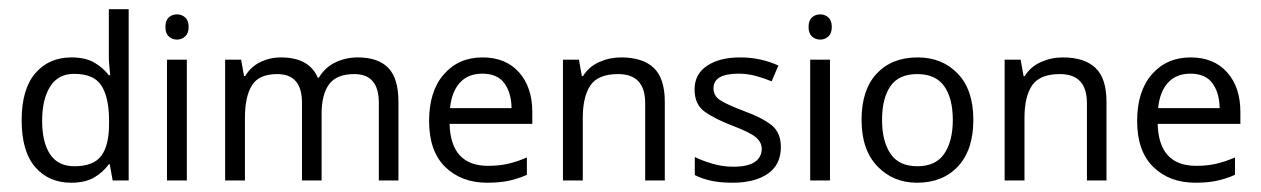

<svg xmlns="http://www.w3.org/2000/svg" viewBox="-20 -391 2732 416"><path d="M134.3 4.9Q85.4 4.9 56.2 -29.1Q26.9 -63 26.9 -130.4Q26.9 -197.8 56.4 -232.2Q85.9 -266.6 134.8 -266.6Q165 -266.6 184.3 -255.4Q203.6 -244.1 215.8 -228H218.8Q218.3 -234.4 217 -246.8Q215.8 -259.3 215.8 -266.6V-371.1H258.8V0H224.1L217.8 -35.2H215.8Q204.1 -18.6 184.6 -6.8Q165 4.9 134.3 4.9ZM141.1 -30.8Q182.6 -30.8 199.5 -53.5Q216.3 -76.2 216.3 -122.1V-129.9Q216.3 -178.7 200.2 -204.8Q184.1 -231 140.6 -231Q106 -231 88.6 -203.4Q71.3 -175.8 71.3 -129.4Q71.3 -82.5 88.6 -56.6Q106 -30.8 141.1 -30.8Z M363.8 -359.9Q373.5 -359.9 381.1 -353.3Q388.7 -346.7 388.7 -332.5Q388.7 -318.8 381.1 -312Q373.5 -305.2 363.8 -305.2Q353 -305.2 345.7 -312Q338.4 -318.8 338.4 -332.5Q338.4 -346.7 345.7 -353.3Q353 -359.9 363.8 -359.9ZM384.8 -261.7V0H341.8V-261.7Z M754.9 -266.6Q799.3 -266.6 821.3 -243.9Q843.3 -221.2 843.3 -170.4V0H800.8V-168.5Q800.8 -230.5 747.6 -230.5Q709.5 -230.5 693.1 -208.5Q676.8 -186.5 676.8 -144.5V0H634.3V-168.5Q634.3 -230.5 580.6 -230.5Q541 -230.5 525.9 -206.1Q510.7 -181.6 510.7 -135.7V0H467.8V-261.7H502.4L508.8 -226.1H511.2Q523.4 -246.6 544.2 -256.6Q564.9 -266.6 588.4 -266.6Q649.9 -266.6 668.5 -222.7H670.9Q684.1 -245.1 706.8 -255.9Q729.5 -266.6 754.9 -266.6Z M1025.4 -266.6Q1075.7 -266.6 1104.5 -234.4Q1133.3 -202.1 1133.3 -148.4V-122.6H954.1Q956.5 -31.7 1037.6 -31.7Q1062.5 -31.7 1081.8 -36.4Q1101.1 -41 1121.6 -49.8V-12.2Q1101.6 -3.4 1082 0.7Q1062.5 4.9 1035.6 4.9Q979.5 4.9 944.6 -29.3Q909.7 -63.5 909.7 -128.9Q909.7 -193.4 941.7 -230Q973.6 -266.6 1025.4 -266.6ZM1024.9 -231.4Q994.1 -231.4 976.3 -211.7Q958.5 -191.9 955.1 -156.7H1088.4Q1087.9 -189.9 1072.8 -210.7Q1057.6 -231.4 1024.9 -231.4Z M1325.7 -266.6Q1372.6 -266.6 1396.5 -243.9Q1420.4 -221.2 1420.4 -170.4V0H1377.9V-167.5Q1377.9 -230.5 1319.3 -230.5Q1275.9 -230.5 1259.3 -206.1Q1242.7 -181.6 1242.7 -135.7V0H1199.7V-261.7H1234.4L1240.7 -226.1H1243.2Q1255.9 -246.6 1278.3 -256.6Q1300.8 -266.6 1325.7 -266.6Z M1671.9 -72.3Q1671.9 -34.2 1643.6 -14.6Q1615.2 4.9 1567.4 4.9Q1540 4.9 1520.3 0.5Q1500.5 -3.9 1485.4 -11.7V-50.8Q1501 -43 1523.2 -36.4Q1545.4 -29.8 1568.4 -29.8Q1601.1 -29.8 1615.7 -40.3Q1630.4 -50.8 1630.4 -68.4Q1630.4 -83 1617.4 -93.8Q1604.5 -104.5 1565.9 -119.1Q1527.8 -133.8 1506.3 -149.4Q1484.9 -165 1484.9 -197.3Q1484.9 -230.5 1512 -248.5Q1539.1 -266.6 1583 -266.6Q1606.9 -266.6 1627.7 -262Q1648.4 -257.3 1666.5 -249L1651.9 -214.8Q1635.3 -221.7 1617.2 -226.6Q1599.1 -231.4 1580.1 -231.4Q1525.9 -231.4 1525.9 -199.7Q1525.9 -183.1 1540.8 -173.6Q1555.7 -164.1 1593.3 -149.9Q1630.9 -136.2 1651.4 -120.1Q1671.9 -104 1671.9 -72.3Z M1757.3 -359.9Q1767.1 -359.9 1774.7 -353.3Q1782.2 -346.7 1782.2 -332.5Q1782.2 -318.8 1774.7 -312Q1767.1 -305.2 1757.3 -305.2Q1746.6 -305.2 1739.3 -312Q1731.9 -318.8 1731.9 -332.5Q1731.9 -346.7 1739.3 -353.3Q1746.6 -359.9 1757.3 -359.9ZM1778.3 -261.7V0H1735.4V-261.7Z M2088.9 -131.3Q2088.9 -66.4 2055.9 -30.8Q2022.9 4.9 1966.8 4.9Q1915 4.9 1880.9 -30.8Q1846.7 -66.4 1846.7 -131.3Q1846.7 -196.3 1879.4 -231.4Q1912.1 -266.6 1968.3 -266.6Q2021.5 -266.6 2055.2 -231.4Q2088.9 -196.3 2088.9 -131.3ZM1891.1 -131.3Q1891.1 -85 1909.4 -57.9Q1927.7 -30.8 1967.8 -30.8Q2007.3 -30.8 2025.9 -57.9Q2044.4 -85 2044.4 -131.3Q2044.4 -177.7 2025.9 -204.1Q2007.3 -230.5 1967.3 -230.5Q1927.2 -230.5 1909.2 -204.1Q1891.1 -177.7 1891.1 -131.3Z M2282.7 -266.6Q2329.6 -266.6 2353.5 -243.9Q2377.4 -221.2 2377.4 -170.4V0H2335V-167.5Q2335 -230.5 2276.4 -230.5Q2232.9 -230.5 2216.3 -206.1Q2199.7 -181.6 2199.7 -135.7V0H2156.7V-261.7H2191.4L2197.8 -226.1H2200.2Q2212.9 -246.6 2235.4 -256.6Q2257.8 -266.6 2282.7 -266.6Z M2559.6 -266.6Q2609.9 -266.6 2638.7 -234.4Q2667.5 -202.1 2667.5 -148.4V-122.6H2488.3Q2490.7 -31.7 2571.8 -31.7Q2596.7 -31.7 2616 -36.4Q2635.3 -41 2655.8 -49.8V-12.2Q2635.7 -3.4 2616.2 0.7Q2596.7 4.9 2569.8 4.9Q2513.7 4.9 2478.8 -29.3Q2443.8 -63.5 2443.8 -128.9Q2443.8 -193.4 2475.8 -230Q2507.8 -266.6 2559.6 -266.6ZM2559.1 -231.4Q2528.3 -231.4 2510.5 -211.7Q2492.7 -191.9 2489.3 -156.7H2622.6Q2622.1 -189.9 2606.9 -210.7Q2591.8 -231.4 2559.1 -231.4Z"/></svg>

Font: NotoSansOldHungarianUI
Style: Regular
Weight: 400
Designer: Monotype Design Team
Foundry: Monotype Imaging Inc.
Version: Version 1001.000; ttfautohint (v1.8.4.7-5d5b)